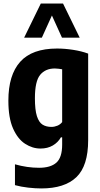

<svg xmlns="http://www.w3.org/2000/svg" viewBox="-20 -828 564 1078"><path d="M212 230Q178.5 230 138.5 225.5Q98.5 221 64 211.5V94.5Q132.5 114 199.5 114Q264 114 296.5 85.2Q329 56.5 329 -16.5V-57H322Q305.5 -28 276.2 -11Q247 6 207.5 6Q162 6 120.8 -20.8Q79.5 -47.5 53.2 -106.8Q27 -166 27 -263Q27 -407 93.5 -481.2Q160 -555.5 300.5 -555.5Q343.5 -555.5 390.5 -548.2Q437.5 -541 475 -527V-41.5Q475 103.5 408.8 166.8Q342.5 230 212 230ZM268.5 -115.5Q285.5 -115.5 302 -122.2Q318.5 -129 329 -142.5V-439Q320.5 -440.5 309.2 -442Q298 -443.5 288 -443.5Q235 -443.5 205.5 -407.8Q176 -372 176 -276.5Q176 -211 187.2 -176Q198.5 -141 219 -128.2Q239.5 -115.5 268.5 -115.5ZM115.5 -616.5 209 -808H334L427.5 -616.5H328L271.5 -741L215 -616.5Z"/></svg>

Font: Encode Sans Condensed Condensed
Style: Bold
Weight: 700
Width: 3
Designer: Multiple Designers
Foundry: Impallari Type
Version: Version 3.000; ttfautohint (v1.8.3) -l 8 -r 50 -G 200 -x 14 